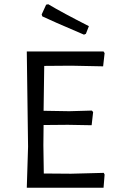

<svg xmlns="http://www.w3.org/2000/svg" viewBox="-20 -883 566 903"><path d="M207 -863Q274 -823 398 -760L384 -724L375 -720Q218 -787 179 -806L176 -815L197 -861ZM468 -70 472 -62 467 0H106L112 -193L106 -641H467L472 -633L465 -571L315 -574L188 -573L185 -362L306 -360L412 -363L418 -356L411 -294L299 -296L185 -295L184 -200L186 -67L314 -66Z"/></svg>

Font: Alegreya Sans SC
Style: Regular
Weight: 400
Designer: Juan Pablo del Peral
Foundry: Huerta Tipografica
Version: Version 2.007